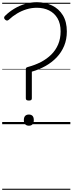

<svg xmlns="http://www.w3.org/2000/svg" viewBox="-20 -1135 663 1755"><path d="M244 -216Q230 -216 223 -220.5Q216 -225 216 -236V-503Q216 -513 221.5 -517Q227 -521 236 -523Q300 -540 354 -568Q408 -596 448.5 -636Q489 -676 511.5 -729Q534 -782 534 -848Q534 -920 505.5 -968Q477 -1016 428 -1040Q379 -1064 317 -1064Q268 -1064 222.5 -1050Q177 -1036 136 -1011.5Q95 -987 60 -954Q52 -947 44 -947Q36 -947 26 -956Q17 -965 17.5 -973.5Q18 -982 25 -989Q63 -1027 110.5 -1055.5Q158 -1084 210.5 -1099.5Q263 -1115 317 -1115Q393 -1115 455.5 -1085Q518 -1055 554.5 -995.5Q591 -936 591 -847Q591 -775 566.5 -716Q542 -657 498.5 -611Q455 -565 396.5 -532Q338 -499 271 -480V-236Q271 -225 264.5 -220.5Q258 -216 244 -216ZM244 14Q222 14 210 1Q198 -12 198 -37Q198 -63 210 -75.5Q222 -88 244 -88Q266 -88 277.5 -75.5Q289 -63 289 -37Q289 -12 277.5 1Q266 14 244 14ZM0 590H623V600H0ZM0 -20H623V0H0ZM0 -505H623V-500H0ZM0 -1110H623V-1100H0Z"/></svg>

Font: Playwrite FR Moderne Guides
Style: Regular
Weight: 400
Designer: Veronika Burian, José Scaglione
Foundry: TypeTogether
Version: Version 1.003